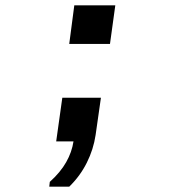

<svg xmlns="http://www.w3.org/2000/svg" viewBox="-20 -531 640 721"><path d="M165 170 167 152Q207 116 228.5 78Q250 40 256 0H191L214 -164H359L339 -24Q331 30 306 80Q281 130 240 170ZM240 -366 259 -511H413L393 -366Z"/></svg>

Font: Chivo Mono SemiBold
Style: Italic
Weight: 600
Italic angle: -8.05°
Monospace: yes
Version: Version 1.008